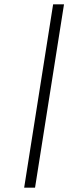

<svg xmlns="http://www.w3.org/2000/svg" viewBox="-20 -790 314 882"><path d="M91 72 224 -770H274L141 72Z"/></svg>

Font: Exo Thin Light
Style: Italic
Weight: 300
Italic angle: -9°
Version: Version 2.000